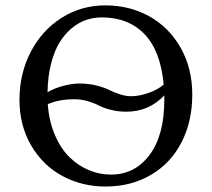

<svg xmlns="http://www.w3.org/2000/svg" viewBox="-20 -678 781 708"><path d="M689 -329.1Q689 -230 649.2 -152.8Q609.4 -75.7 536.4 -33Q463.4 9.8 369.1 9.8Q282.7 9.8 210.9 -28.6Q139.2 -66.9 95.5 -140.6Q51.8 -214.4 51.8 -310.1Q51.8 -406.7 93.3 -486.6Q134.8 -566.4 207.3 -612.3Q279.8 -658.2 368.2 -658.2Q458 -658.2 530.8 -617.7Q603.5 -577.1 646.2 -501.7Q689 -426.3 689 -329.1ZM583.5 -366.2Q572.3 -490.2 512.9 -552Q453.6 -613.8 355 -613.8Q325.7 -613.8 298.3 -604.7Q271 -595.7 245.1 -574.5Q219.2 -553.2 200 -522.2Q180.7 -491.2 168.5 -443.8Q156.2 -396.5 155.3 -337.9Q182.1 -353.5 214.8 -361.8Q247.6 -370.1 272.9 -370.1Q306.2 -370.1 335.2 -362.8Q364.3 -355.5 381.6 -346.7Q398.9 -337.9 421.1 -330.6Q443.4 -323.2 463.9 -323.2Q491.7 -323.2 526.1 -334.7Q560.5 -346.2 583.5 -366.2ZM585.9 -326.2Q528.8 -266.1 445.8 -266.1Q415 -266.1 387.9 -273.2Q360.8 -280.3 344.2 -289.1Q327.6 -297.9 303.7 -304.9Q279.8 -312 254.9 -312Q197.3 -312 156.2 -293.9Q160.6 -231.9 181.9 -181.6Q203.1 -131.3 235.1 -99.6Q267.1 -67.9 306.6 -51Q346.2 -34.2 389.2 -34.2Q477.1 -34.2 531.5 -106.7Q585.9 -179.2 585.9 -310.1Z"/></svg>

Font: Linux Biolinum G
Style: Regular
Weight: 400
Designer: Philipp H. Poll
Foundry: Philipp H. Poll
Version: Version 1.1.0 ; ttfautohint (v1.6)